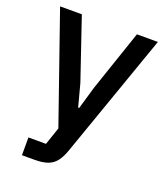

<svg xmlns="http://www.w3.org/2000/svg" viewBox="-133 -612 781 904"><g transform="rotate(20 257.0 -160.0)"><path d="M293 -214 397 -520H502L283 103Q271 138 254.5 159.5Q238 181 212.5 190.5Q187 200 146 200H83V111H171L201 23L12 -520H121L225 -214L255 -101H260Z"/></g></svg>

Font: IBM Plex Sans Medium
Style: Regular
Weight: 500
Designer: Mike Abbink, Paul van der Laan, Pieter van Rosmalen
Foundry: Bold Monday
Version: Version 3.201